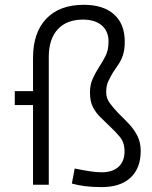

<svg xmlns="http://www.w3.org/2000/svg" viewBox="-20 -762 626 792"><path d="M399.4 9.8Q360.8 9.8 330.6 5.9Q300.3 2 276.4 -4.9L288.1 -66.9Q323.7 -59.6 351.1 -55.4Q378.4 -51.3 399.4 -51.3Q444.3 -51.3 469 -74Q493.7 -96.7 493.7 -137.7Q493.7 -173.8 475.1 -196.5Q456.5 -219.2 433.6 -240.2Q414.1 -259.3 395 -277.8Q376 -295.9 363.5 -319.8Q351.1 -343.8 351.1 -379.4Q351.1 -412.6 362.5 -437.5Q374 -462.4 387.7 -483.9Q402.8 -506.8 415.3 -531Q427.7 -555.2 427.7 -590.8Q427.7 -632.8 400.4 -656.7Q373 -680.7 322.8 -681.2Q254.9 -681.2 218 -640.9Q181.2 -600.6 181.2 -527.3V0H116.2V-328.6H41V-386.2H116.2V-522.5Q116.2 -627.4 170.9 -684.8Q225.6 -742.2 325.7 -742.2Q406.2 -742.2 450.4 -702.6Q494.6 -663.1 494.6 -590.8Q494.6 -556.6 487.1 -534.4Q479.5 -512.2 468.3 -496.1Q456.5 -479.5 445.3 -461.9Q435.5 -445.3 426.8 -427Q418 -408.7 418 -380.9Q418 -356.9 433.6 -335.7Q449.2 -314.5 470.7 -292.5Q491.7 -272.5 512.5 -250.2Q533.2 -228 546.9 -201.2Q560.5 -174.3 560.5 -139.6Q560.5 -68.4 518.6 -29.3Q476.6 9.8 399.4 9.8Z"/></svg>

Font: CaskaydiaMono NF Light
Style: Regular
Weight: 300
Designer: Aaron Bell
Foundry: Saja Typeworks
Version: Version 2111.001; ttfautohint (v1.8.4);Nerd Fonts 3.1.1